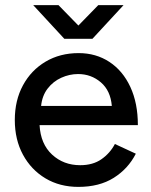

<svg xmlns="http://www.w3.org/2000/svg" viewBox="-20 -720 590 752"><path d="M287 12Q214 12 158 -21.5Q102 -55 70 -114Q38 -173 38 -250Q38 -327 70 -386Q102 -445 158.5 -478.5Q215 -512 288 -512Q356 -512 408.5 -477.5Q461 -443 490.5 -379.5Q520 -316 520 -230H135Q139 -156 184 -114.5Q229 -73 294 -73Q344 -73 377.5 -96.5Q411 -120 430 -156L512 -118Q482 -59 425.5 -23.5Q369 12 287 12ZM286 -430Q252 -430 220 -415.5Q188 -401 166.5 -373Q145 -345 141 -305H418Q413 -365 375 -397.5Q337 -430 286 -430ZM232 -568 110 -700H209L287 -620L365 -700H464L342 -568Z"/></svg>

Font: Figtree Medium
Style: Regular
Weight: 500
Designer: Erik Kennedy
Foundry: Erik Kennedy
Version: Version 2.001; ttfautohint (v1.8.4.7-5d5b);gftools[0.9.27]